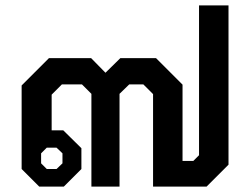

<svg xmlns="http://www.w3.org/2000/svg" viewBox="-20 -690 925 710"><path d="M60 -65V-374L161 -475H317L370 -421L425 -475H557L655 -377V-95H695L716 -116V-670H825V-81L744 0H546V-342L510 -378H458L422 -343V0H318V-343L283 -378H209L171 -340V-208H214L281 -142V-65L216 0H125ZM189 -65 211 -86V-123L189 -144H153L132 -123V-86L153 -65Z"/></svg>

Font: Chakra Petch SemiBold
Style: Regular
Weight: 600
Designer: Katatrad Aksorn Co.,Ltd.
Foundry: Cadson Demak Co.,Ltd.
Version: Version 1.000; ttfautohint (v1.6)